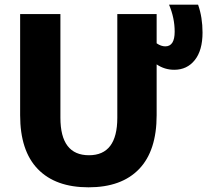

<svg xmlns="http://www.w3.org/2000/svg" viewBox="-20 -790 885 820"><path d="M238 -730V-287Q238 -127 360 -127Q481 -127 481 -287V-730H649V-605Q668 -592 686 -592Q726 -592 726 -655Q726 -713 702 -770H826Q845 -716 845 -651Q845 -575 812 -533.5Q779 -492 724 -492Q683 -492 649 -515V-298Q649 -146 574 -68Q499 10 358 10Q217 10 141.5 -68Q66 -146 66 -298V-730Z"/></svg>

Font: M PLUS 1p ExtraBold
Style: Regular
Weight: 800
Version: Version 1.062